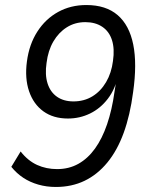

<svg xmlns="http://www.w3.org/2000/svg" viewBox="-20 -734 589 763"><path d="M202 9Q165 9 132 -0.5Q99 -10 72.5 -27.5Q46 -45 25 -71L62 -132Q91 -95 127.5 -78.5Q164 -62 207 -62Q254 -62 291.5 -83Q329 -104 357.5 -143.5Q386 -183 405.5 -240Q425 -297 435 -369L445 -433H449Q438 -380 408.5 -341.5Q379 -303 338 -283Q297 -263 250 -263Q192 -263 152.5 -291.5Q113 -320 95.5 -371.5Q78 -423 87 -490Q96 -558 128.5 -608.5Q161 -659 211 -686.5Q261 -714 323 -714Q401 -714 447.5 -674Q494 -634 509.5 -557Q525 -480 509 -368Q497 -276 471.5 -206Q446 -136 406.5 -88Q367 -40 316 -15.5Q265 9 202 9ZM272 -331Q314 -331 347 -351Q380 -371 401.5 -407.5Q423 -444 429 -492Q436 -540 425 -574.5Q414 -609 386.5 -627.5Q359 -646 319 -646Q278 -646 245.5 -625.5Q213 -605 192 -569Q171 -533 165 -484Q158 -437 169 -402.5Q180 -368 206.5 -349.5Q233 -331 272 -331Z"/></svg>

Font: Nunito Sans 10pt SemiCondensed
Style: Italic
Weight: 400
Width: 4
Italic angle: -9°
Designer: Vernon Adams
Foundry: Vernon Adams
Version: Version 3.101;gftools[0.9.27]